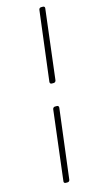

<svg xmlns="http://www.w3.org/2000/svg" viewBox="-130 -798 474 916"><g transform="rotate(-15 107.5 -340.0)"><path d="M132 -395H142C147 -395 152 -399 153 -405L195 -750C196 -756 192 -760 186 -760H177C171 -760 167 -756 166 -750L123 -405C123 -399 126 -395 132 -395ZM74 80H83C89 80 93 76 94 70L137 -275C137 -281 134 -285 128 -285H118C113 -285 108 -281 107 -275L65 70C64 76 68 80 74 80Z"/></g></svg>

Font: Barlow Thin
Style: Italic
Weight: 250
Italic angle: -7°
Designer: Jeremy Tribby
Foundry: Tribby Type
Version: Version 1.422;hotconv 1.0.109;makeotfexe 2.5.65596